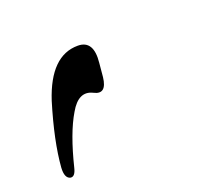

<svg xmlns="http://www.w3.org/2000/svg" viewBox="-79 -612 466 440"><g transform="rotate(-30 153.5 -392.0)"><path d="M187 -460 178.2 -427.7Q166.5 -388.2 141.1 -407.7Q112.8 -428.7 82 -391.6Q49.8 -354.5 17.1 -280.3Q8.8 -261.2 -2 -265.6Q-14.2 -271.5 -8.3 -295.9Q7.3 -356.9 49.3 -439.5Q98.1 -530.8 164.1 -519Q202.1 -512.2 187 -460Z"/></g></svg>

Font: Amiri
Style: Slanted
Weight: 400
Italic angle: 9°
Designer: Khaled Hosny
Version: Version 000.107